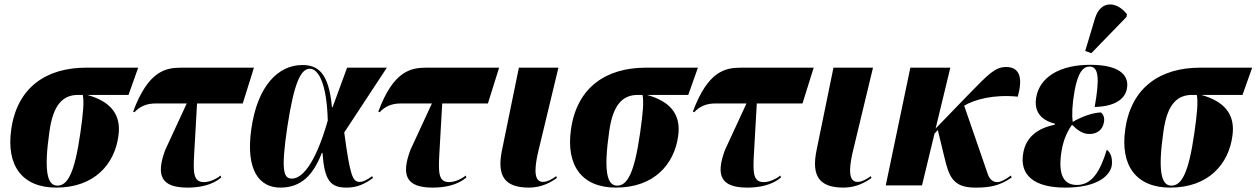

<svg xmlns="http://www.w3.org/2000/svg" viewBox="-20 -844 5720 874"><path d="M236 10C411 10 502 -98 519 -225C534 -327 478 -384 377 -412H565L609 -536H373C191 -536 58 -447 31 -254C8 -90 81 10 236 10ZM241 1C193 1 180 -71 205 -245C222 -369 267 -412 336 -412H357C363 -380 359 -331 346 -240C319 -50 286 1 241 1Z M834 10C888 10 946 -1 987 -36L984 -45C968 -31 935 -15 909 -15C860 -15 859 -57 864 -145L877 -373H1085L1136 -536H806C733 -536 655 -521 586 -336L592 -333C618 -361 649 -373 688 -373H830L732 -161C689 -45 713 10 834 10Z M1256 10C1351 10 1406 -47 1445 -148H1448C1457 -23 1483 10 1558 10C1607 10 1643 -8 1678 -34L1674 -42C1651 -25 1633 -16 1616 -16C1585 -16 1573 -47 1547 -241L1741 -536H1560L1494 -356H1491C1477 -512 1428 -548 1356 -548C1247 -548 1152 -454 1124 -257C1097 -65 1163 10 1256 10ZM1309 -31C1271 -31 1258 -65 1288 -267C1320 -476 1351 -531 1391 -531C1429 -531 1468 -464 1472 -295C1412 -85 1350 -31 1309 -31Z M1950 10C2004 10 2062 -1 2103 -36L2100 -45C2084 -31 2051 -15 2025 -15C1976 -15 1975 -57 1980 -145L1993 -373H2201L2252 -536H1922C1849 -536 1771 -521 1702 -336L1708 -333C1734 -361 1765 -373 1804 -373H1946L1848 -161C1805 -45 1829 10 1950 10Z M2388 10C2448 10 2492 -17 2515 -34L2512 -42C2492 -28 2472 -16 2451 -16C2400 -16 2419 -109 2433 -166L2522 -536H2342L2265 -160C2241 -43 2277 10 2388 10Z M2784 10C2959 10 3050 -98 3067 -225C3082 -327 3026 -384 2925 -412H3113L3157 -536H2921C2739 -536 2606 -447 2579 -254C2556 -90 2629 10 2784 10ZM2789 1C2741 1 2728 -71 2753 -245C2770 -369 2815 -412 2884 -412H2905C2911 -380 2907 -331 2894 -240C2867 -50 2834 1 2789 1Z M3382 10C3436 10 3494 -1 3535 -36L3532 -45C3516 -31 3483 -15 3457 -15C3408 -15 3407 -57 3412 -145L3425 -373H3633L3684 -536H3354C3281 -536 3203 -521 3134 -336L3140 -333C3166 -361 3197 -373 3236 -373H3378L3280 -161C3237 -45 3261 10 3382 10Z M3820 10C3880 10 3924 -17 3947 -34L3944 -42C3924 -28 3904 -16 3883 -16C3832 -16 3851 -109 3865 -166L3954 -536H3774L3697 -160C3673 -43 3709 10 3820 10Z M4012 0H4177L4234 -236L4249 -252L4279 -128C4300 -39 4319 10 4419 10C4478 10 4527 5 4585 -36L4582 -45C4553 -24 4534 -15 4519 -15C4501 -15 4486 -26 4477 -50L4369 -363C4417 -391 4501 -415 4613 -404C4635 -483 4626 -539 4560 -539C4510 -539 4480 -507 4390 -415L4239 -259L4306 -536H4124Z M4948 -602 5108 -767 5110 -779C5067 -836 4992 -847 4965 -762L4920 -612ZM4829 10C4981 10 5034 -48 5041 -91C5045 -123 5036 -151 5018 -162C4988 -63 4950 -2 4882 -2C4814 -2 4796 -61 4813 -161C4822 -211 4840 -249 4860 -276C4885 -251 4909 -234 4939 -234C4977 -234 5000 -256 5005 -287C5009 -305 5004 -322 4992 -332C4957 -332 4903 -313 4863 -289C4859 -320 4860 -366 4872 -433C4888 -519 4913 -541 4940 -541C4980 -541 4987 -491 4963 -357C5071 -360 5104 -404 5110 -442C5119 -491 5091 -549 4943 -549C4804 -549 4713 -493 4697 -401C4686 -338 4716 -298 4782 -281L4781 -276C4701 -260 4650 -218 4638 -148C4620 -50 4683 10 4829 10Z M5307 10C5482 10 5573 -98 5590 -225C5605 -327 5549 -384 5448 -412H5636L5680 -536H5444C5262 -536 5129 -447 5102 -254C5079 -90 5152 10 5307 10ZM5312 1C5264 1 5251 -71 5276 -245C5293 -369 5338 -412 5407 -412H5428C5434 -380 5430 -331 5417 -240C5390 -50 5357 1 5312 1Z"/></svg>

Font: Noto Serif Display Condensed Black
Style: Italic
Weight: 900
Width: 3
Italic angle: -12°
Designer: Monotype Design Team
Foundry: Monotype Imaging Inc.
Version: Version 2.009